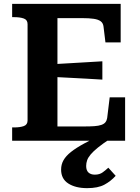

<svg xmlns="http://www.w3.org/2000/svg" viewBox="-20 -730 724 996"><path d="M629 -225V0H43V-69H54Q84 -69 103.5 -76Q123 -83 123 -105V-605Q123 -627 103.5 -634Q84 -641 54 -641H43V-710H606V-510H527L517 -592Q515 -610 502.5 -619.5Q490 -629 466 -632.5Q442 -636 406 -636H278V-74H417Q447 -74 469 -75.5Q491 -77 505.5 -82Q520 -87 527 -96Q534 -105 536 -118L549 -225ZM255 -397Q298 -400 341 -402Q384 -404 426.5 -407Q469 -410 511 -412V-317Q469 -320 426.5 -322Q384 -324 341 -326.5Q298 -329 255 -331ZM520 -39 550 -9Q512 16 488 35.5Q464 55 450.5 71Q437 87 432 101.5Q427 116 427 131Q427 154 439 165Q451 176 472 176Q497 176 513.5 163.5Q530 151 542 140L580 182Q555 210 521.5 228Q488 246 432 246Q372 246 334.5 222Q297 198 297 150Q297 123 309.5 101Q322 79 348.5 58Q375 37 417.5 14Q460 -9 520 -39Z"/></svg>

Font: Roboto Serif 20pt SemiBold
Style: Regular
Weight: 600
Version: Version 1.008